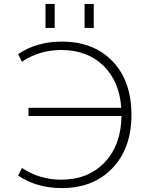

<svg xmlns="http://www.w3.org/2000/svg" viewBox="-20 -953 736 983"><path d="M413 -810V-933H460V-810ZM213 -810V-933H260V-810ZM126 -359V-401H601Q591 -538 508.5 -617.5Q426 -697 293 -697Q182 -697 92 -637L73 -676Q168 -740 296 -740Q460 -740 556.5 -639Q653 -538 653 -365Q653 -194 555.5 -92Q458 10 296 10Q168 10 73 -54L92 -93Q184 -33 293 -33Q431 -33 515.5 -121.5Q600 -210 602 -359Z"/></svg>

Font: M PLUS 1p Light
Style: Regular
Weight: 300
Version: Version 1.061